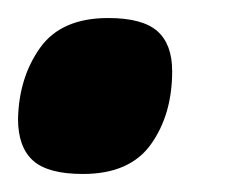

<svg xmlns="http://www.w3.org/2000/svg" viewBox="-22 -187 271 213"><path d="M-2 -55Q-1 -101 22.5 -134Q46 -167 98 -167Q136 -167 152.5 -152.5Q169 -138 169 -108Q169 -60 145.5 -27Q122 6 70 6Q31 6 14.5 -9Q-2 -24 -2 -55Z"/></svg>

Font: Georama
Style: Bold Italic
Weight: 700
Italic angle: -9°
Designer: Jean-Baptiste Levee
Foundry: Production Type
Version: Version 1.000